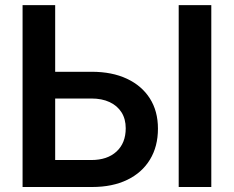

<svg xmlns="http://www.w3.org/2000/svg" viewBox="-20 -748 935 768"><path d="M157.2 -460.9H346.7Q428.2 -460.9 487.5 -433.1Q546.9 -405.3 579.3 -354.5Q611.8 -303.7 611.8 -233.4Q611.8 -162.1 579.8 -109.6Q547.9 -57.1 488.8 -28.6Q429.7 0 348.6 0H70.3V-727.5H200.7V-107.9H345.2Q409.2 -107.9 446 -141.8Q482.9 -175.8 482.9 -234.9Q482.9 -272 466.1 -298.6Q449.2 -325.2 418.5 -339.6Q387.7 -354 345.2 -354H157.2ZM825.2 -727.5V0H694.8V-727.5Z"/></svg>

Font: Inter 18pt SemiBold
Style: Regular
Weight: 600
Designer: Rasmus Andersson
Foundry: rsms
Version: Version 4.001;git-66647c0bb